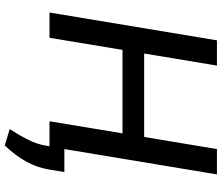

<svg xmlns="http://www.w3.org/2000/svg" viewBox="-84 -683 962 834"><g transform="rotate(90 397.0 -266.0)"><path d="M34.4 0 155.2 -727.3H264.9L212.4 -411.2H574.9L627.5 -727.3H737.6L627.5 -64.6H727.3L715.2 8.2Q698.5 103.7 611.9 194.2L540.8 172.9Q558.2 144.9 565.5 132.5Q572.8 120 584.9 96.9Q596.9 73.9 603.3 53.8Q609.7 33.7 613.3 12.1L615.4 0H506.7L559.3 -317.1H196.7L144.2 0Z"/></g></svg>

Font: Karasuma Gothic
Style: Medium Italic
Weight: 500
Italic angle: 9.39998°
Designer: Rasmus Andersson / Ryoko Nishizuka
Foundry: Genbu
Version: Version 1.00